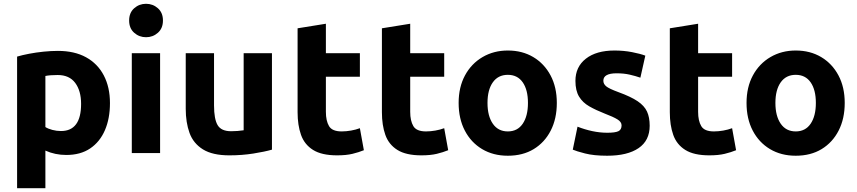

<svg xmlns="http://www.w3.org/2000/svg" viewBox="-20 -806 4513 1011"><path d="M70 185V-508Q97 -516 133.5 -523Q170 -530 209.5 -534Q249 -538 285 -538Q372 -538 433 -504.5Q494 -471 526.5 -409Q559 -347 559 -263Q559 -182 532.5 -120.5Q506 -59 455 -24.5Q404 10 329 10Q270 10 219 -13V185ZM301 -116Q407 -116 407 -259Q407 -328 376 -369.5Q345 -411 284 -411Q244 -411 219 -406V-137Q233 -128 255.5 -122Q278 -116 301 -116Z M674 0V-526H823V0ZM749 -610Q713 -610 686.5 -633.5Q660 -657 660 -698Q660 -739 686.5 -762.5Q713 -786 749 -786Q785 -786 811.5 -762.5Q838 -739 838 -698Q838 -657 811.5 -633.5Q785 -610 749 -610Z M1188 12Q1099 12 1048.5 -19.5Q998 -51 978 -106Q958 -161 958 -233V-526H1107V-251Q1107 -179 1126 -147Q1145 -115 1197 -115Q1231 -115 1263 -120V-526H1412V-18Q1374 -7 1314 2.5Q1254 12 1188 12Z M1755 12Q1674 12 1628.5 -16.5Q1583 -45 1565 -96Q1547 -147 1547 -215V-657L1696 -681V-526H1875V-402H1696V-217Q1696 -170 1712.5 -142Q1729 -114 1779 -114Q1803 -114 1828.5 -118.5Q1854 -123 1875 -131L1896 -15Q1869 -4 1836 4Q1803 12 1755 12Z M2199 12Q2118 12 2072.5 -16.5Q2027 -45 2009 -96Q1991 -147 1991 -215V-657L2140 -681V-526H2319V-402H2140V-217Q2140 -170 2156.5 -142Q2173 -114 2223 -114Q2247 -114 2272.5 -118.5Q2298 -123 2319 -131L2340 -15Q2313 -4 2280 4Q2247 12 2199 12Z M2654 14Q2577 14 2518.5 -21Q2460 -56 2427.5 -118.5Q2395 -181 2395 -264Q2395 -347 2428.5 -409Q2462 -471 2521 -505.5Q2580 -540 2654 -540Q2730 -540 2788 -505.5Q2846 -471 2879 -409Q2912 -347 2912 -264Q2912 -181 2880 -118.5Q2848 -56 2790.5 -21Q2733 14 2654 14ZM2654 -114Q2705 -114 2732.5 -154.5Q2760 -195 2760 -264Q2760 -333 2732.5 -372.5Q2705 -412 2654 -412Q2603 -412 2575 -372.5Q2547 -333 2547 -264Q2547 -195 2575 -154.5Q2603 -114 2654 -114Z M3177 14Q3107 14 3060.5 2Q3014 -10 2996 -18L3021 -139Q3059 -124 3099 -115.5Q3139 -107 3178 -107Q3219 -107 3236 -115Q3253 -123 3253 -146Q3253 -164 3231 -177.5Q3209 -191 3164 -208Q3118 -226 3083 -246Q3048 -266 3029 -297.5Q3010 -329 3010 -380Q3010 -454 3065 -497Q3120 -540 3216 -540Q3264 -540 3308 -531.5Q3352 -523 3378 -513L3352 -397Q3326 -406 3295.5 -413Q3265 -420 3227 -420Q3157 -420 3157 -381Q3157 -364 3172 -351.5Q3187 -339 3236 -321Q3302 -297 3337.5 -273Q3373 -249 3387 -218.5Q3401 -188 3401 -144Q3401 -66 3342.5 -26Q3284 14 3177 14Z M3715 12Q3634 12 3588.5 -16.5Q3543 -45 3525 -96Q3507 -147 3507 -215V-657L3656 -681V-526H3835V-402H3656V-217Q3656 -170 3672.5 -142Q3689 -114 3739 -114Q3763 -114 3788.5 -118.5Q3814 -123 3835 -131L3856 -15Q3829 -4 3796 4Q3763 12 3715 12Z M4170 14Q4093 14 4034.5 -21Q3976 -56 3943.5 -118.5Q3911 -181 3911 -264Q3911 -347 3944.5 -409Q3978 -471 4037 -505.5Q4096 -540 4170 -540Q4246 -540 4304 -505.5Q4362 -471 4395 -409Q4428 -347 4428 -264Q4428 -181 4396 -118.5Q4364 -56 4306.5 -21Q4249 14 4170 14ZM4170 -114Q4221 -114 4248.5 -154.5Q4276 -195 4276 -264Q4276 -333 4248.5 -372.5Q4221 -412 4170 -412Q4119 -412 4091 -372.5Q4063 -333 4063 -264Q4063 -195 4091 -154.5Q4119 -114 4170 -114Z"/></svg>

Font: Ubuntu Sans ExtraBold
Style: Regular
Weight: 800
Designer: Dalton Maag Ltd
Foundry: Dalton Maag Ltd
Version: Version 1.006; ttfautohint (v1.8.4.7-5d5b)